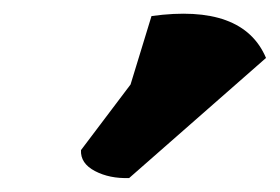

<svg xmlns="http://www.w3.org/2000/svg" viewBox="-20 -862 401 275"><path d="M197 -839Q328 -857 361 -779L165 -607Q137 -606 116 -617Q95 -628 96 -647L167 -741Z"/></svg>

Font: Tillana
Style: Bold
Weight: 700
Designer: Lipi Raval (Devanagari, Latin), Jonny Pinhorn (Latin)
Foundry: Indian Type Foundry
Version: Version 2.002;PS 1.0;hotconv 1.0.79;makeotf.lib2.5.61930; tt